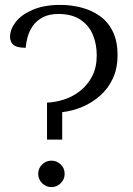

<svg xmlns="http://www.w3.org/2000/svg" viewBox="-20 -751 544 784"><path d="M172 -181V-332Q205 -333 241 -344.5Q277 -356 307.5 -380Q338 -404 356.5 -440Q375 -476 375 -525Q375 -572 358.5 -610.5Q342 -649 307 -671.5Q272 -694 219 -694Q180 -694 154 -680Q128 -666 113.5 -644.5Q99 -623 92.5 -599Q86 -575 85 -556Q60 -556 46 -561.5Q32 -567 26.5 -578Q21 -589 21 -601Q21 -631 44 -661Q67 -691 113.5 -711Q160 -731 226 -731Q271 -731 313 -720Q355 -709 388.5 -685Q422 -661 441 -621.5Q460 -582 460 -526Q460 -472 441 -431Q422 -390 389.5 -361Q357 -332 317 -315Q277 -298 234 -293V-181ZM190 13Q168 13 152 -3Q136 -19 136 -41Q136 -64 152 -79.5Q168 -95 190 -95Q212 -95 228 -79.5Q244 -64 244 -41Q244 -19 228 -3Q212 13 190 13Z"/></svg>

Font: Arima Thin
Style: Regular
Weight: 400
Version: Version 1.100